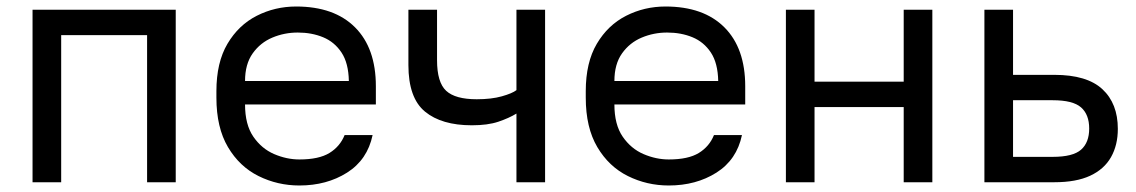

<svg xmlns="http://www.w3.org/2000/svg" viewBox="-20 -560 3490 590"><path d="M80 0V-530H520V0H432V-452H168V0Z M900 10Q833 10 774.5 -19Q716 -48 680.5 -108Q645 -168 645 -260V-280Q645 -368 679 -425.5Q713 -483 769 -511.5Q825 -540 890 -540Q1007 -540 1071 -476Q1135 -412 1135 -295V-239H733Q733 -177 758.5 -140Q784 -103 822.5 -86.5Q861 -70 900 -70Q960 -70 992.5 -90Q1025 -110 1039 -145H1125Q1109 -69 1046.5 -29.5Q984 10 900 10ZM895 -460Q854 -460 817 -444.5Q780 -429 756.5 -396Q733 -363 733 -311H1052Q1051 -366 1029.5 -398.5Q1008 -431 973 -445.5Q938 -460 895 -460Z M1567 0V-211Q1544 -197 1511.5 -186Q1479 -175 1430 -175Q1337 -175 1286 -217Q1235 -259 1235 -360V-530H1323V-375Q1323 -307 1351 -281Q1379 -255 1445 -255Q1490 -255 1522 -264Q1554 -273 1567 -283V-530H1655V0Z M2035 10Q1968 10 1909.5 -19Q1851 -48 1815.5 -108Q1780 -168 1780 -260V-280Q1780 -368 1814 -425.5Q1848 -483 1904 -511.5Q1960 -540 2025 -540Q2142 -540 2206 -476Q2270 -412 2270 -295V-239H1868Q1868 -177 1893.5 -140Q1919 -103 1957.5 -86.5Q1996 -70 2035 -70Q2095 -70 2127.5 -90Q2160 -110 2174 -145H2260Q2244 -69 2181.5 -29.5Q2119 10 2035 10ZM2030 -460Q1989 -460 1952 -444.5Q1915 -429 1891.5 -396Q1868 -363 1868 -311H2187Q2186 -366 2164.5 -398.5Q2143 -431 2108 -445.5Q2073 -460 2030 -460Z M2395 0V-530H2483V-309H2757V-530H2845V0H2757V-231H2483V0Z M3005 0V-530H3093V-330H3220Q3320 -330 3367.5 -286Q3415 -242 3415 -164Q3415 -114 3394 -77Q3373 -40 3330 -20Q3287 0 3220 0ZM3093 -78H3215Q3277 -78 3302 -100Q3327 -122 3327 -165Q3327 -208 3302 -230Q3277 -252 3215 -252H3093Z"/></svg>

Font: Golos Text
Style: Regular
Weight: 400
Designer: A.Korolkova, Vitaly Kuzmin
Foundry: ParaType Ltd
Version: Version 2.004